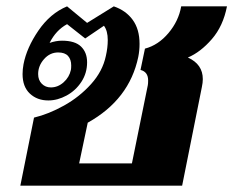

<svg xmlns="http://www.w3.org/2000/svg" viewBox="-20 -584 734 604"><path d="M87 -214Q133 -225 181.5 -252Q230 -279 266.5 -319.5Q303 -360 313 -408Q319 -434 319 -458Q319 -487 307 -503L248 -463L191 -508Q156 -489 136 -449Q156 -456 175 -456Q216 -456 235 -437.5Q254 -419 254 -388Q254 -354 236 -326.5Q218 -299 189.5 -283.5Q161 -268 132 -268Q97 -268 74 -289.5Q51 -311 51 -351Q51 -366 54 -382Q64 -434 101 -488Q138 -542 191 -564L254 -512L338 -564Q376 -551 397.5 -521.5Q419 -492 419 -446Q419 -425 415 -405Q387 -271 256 -198L229 -70H395L445 -316Q446 -321 446 -331Q446 -358 422 -364L436 -431Q478 -442 510 -480Q542 -518 550 -564H694Q682 -502 646.5 -461Q611 -420 571 -403Q618 -382 618 -335Q618 -324 615 -310L553 0H44ZM203 -364Q204 -369 204 -378Q204 -397 194 -408Q184 -419 163 -419Q137 -419 118.5 -398Q100 -377 100 -351Q100 -332 111.5 -320.5Q123 -309 140 -309Q162 -309 180 -325Q198 -341 203 -364Z"/></svg>

Font: Taviraj
Style: Bold Italic
Weight: 700
Italic angle: -12°
Designer: Katatrad Team
Foundry: CadsonDemak
Version: Version 1.001